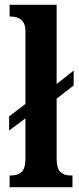

<svg xmlns="http://www.w3.org/2000/svg" viewBox="-20 -780 330 800"><path d="M20 0V-49H28Q54 -49 70 -63.5Q86 -78 86 -122V-287L18 -236V-295L86 -347V-648Q86 -676 76 -689Q66 -702 52.5 -706.5Q39 -711 28 -711H20V-760H216V-430L287 -486V-424L216 -369V-122Q216 -78 231.5 -63.5Q247 -49 272 -49H282V0Z"/></svg>

Font: Noto Serif Thai ExtraCondensed
Style: Bold
Weight: 700
Width: 2
Designer: Monotype Design Team
Foundry: Monotype Imaging Inc.
Version: Version 2.002; ttfautohint (v1.8.4.7-5d5b)